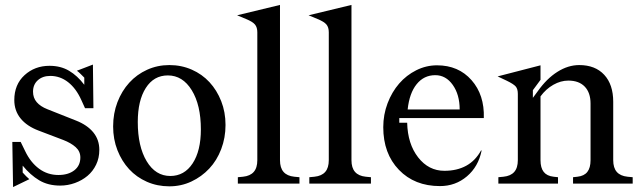

<svg xmlns="http://www.w3.org/2000/svg" viewBox="-20 -745 2603 779"><path d="M184 -437Q153 -437 133.5 -419.5Q114 -402 114 -373Q114 -348 129 -330.5Q144 -313 172 -302L288 -256Q334 -238 358.5 -208Q383 -178 383 -137Q383 -104 370 -77Q357 -50 335 -31.5Q313 -13 284 -2.5Q255 8 224 8Q175 8 139 -13.5Q103 -35 72 -73V-45Q79 -37 86 -30Q93 -23 99 -18L33 14L30 -169H64L82 -132Q104 -86 138.5 -60.5Q173 -35 217 -35Q257 -35 281.5 -54Q306 -73 306 -106Q306 -131 287 -148Q268 -165 237 -177L137 -215Q89 -233 63.5 -264.5Q38 -296 38 -339Q38 -402 79.5 -440Q121 -478 181 -478Q226 -478 260 -458Q294 -438 322 -401V-430Q315 -437 307 -445Q299 -453 292 -458L357 -483L359 -306H325L310 -339Q289 -386 256.5 -411.5Q224 -437 184 -437Z M667 -481Q716 -481 758 -462.5Q800 -444 830 -411.5Q860 -379 877.5 -334.5Q895 -290 895 -238Q895 -186 877.5 -140Q860 -94 829 -61Q798 -28 756.5 -8.5Q715 11 667 11Q618 11 576 -7.5Q534 -26 504 -58.5Q474 -91 456.5 -135.5Q439 -180 439 -232Q439 -285 456.5 -330.5Q474 -376 504.5 -409.5Q535 -443 577 -462Q619 -481 667 -481ZM661 -439Q604 -439 571.5 -388Q539 -337 539 -250Q539 -151 575 -91Q611 -31 671 -31Q728 -31 761.5 -82Q795 -133 795 -220Q795 -319 758 -379Q721 -439 661 -439Z M1024 -614Q1024 -634 1014.5 -645.5Q1005 -657 978 -668L942 -683L1116 -725V-95Q1116 -64 1130.5 -47.5Q1145 -31 1174 -28L1195 -26V0H945V-26L966 -28Q995 -31 1009.5 -47.5Q1024 -64 1024 -95Z M1314 -614Q1314 -634 1304.5 -645.5Q1295 -657 1268 -668L1232 -683L1406 -725V-95Q1406 -64 1420.5 -47.5Q1435 -31 1464 -28L1485 -26V0H1235V-26L1256 -28Q1285 -31 1299.5 -47.5Q1314 -64 1314 -95Z M1943 -266H1600V-247H1632Q1634 -161 1676.5 -106.5Q1719 -52 1783 -52Q1834 -52 1871.5 -72.5Q1909 -93 1932 -135L1934 -134Q1921 -69 1874.5 -29.5Q1828 10 1765 10Q1662 10 1598.5 -56Q1535 -122 1535 -229Q1535 -280 1552.5 -326Q1570 -372 1599.5 -406Q1629 -440 1669 -460Q1709 -480 1753 -480Q1840 -480 1893 -420Q1946 -360 1943 -266ZM1746 -440Q1700 -440 1670.5 -403.5Q1641 -367 1634 -301H1845Q1845 -361 1817 -400.5Q1789 -440 1746 -440Z M2081 -364Q2081 -384 2072.5 -394Q2064 -404 2035 -418L1999 -435L2173 -480V-421L2142 -379V-348L2162 -375Q2198 -426 2241.5 -453.5Q2285 -481 2330 -481Q2395 -481 2431.5 -441.5Q2468 -402 2468 -332V-95Q2468 -64 2482.5 -47.5Q2497 -31 2526 -28L2547 -26V0H2305V-26L2323 -28Q2350 -31 2363 -47.5Q2376 -64 2376 -95V-325Q2376 -369 2352.5 -393.5Q2329 -418 2286 -418Q2255 -418 2225 -401Q2195 -384 2173 -354V-95Q2173 -64 2186 -47.5Q2199 -31 2226 -28L2244 -26V0H2002V-26L2023 -28Q2052 -31 2066.5 -47.5Q2081 -64 2081 -95Z"/></svg>

Font: Redaction
Style: Regular
Weight: 400
Designer: Jeremy Mickel / Forest Young
Foundry: MCKL
Version: Version 2.001; Redaction